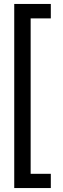

<svg xmlns="http://www.w3.org/2000/svg" viewBox="-20 -835 317 971"><path d="M237 -815V-742H135V44H237V116H52V-815Z"/></svg>

Font: Fira Sans Condensed
Style: Regular
Weight: 400
Width: 3
Designer: Carrois Corporate & Edenspiekermann AG
Foundry: Carrois Corporate GbR & Edenspiekermann AG
Version: Version 4.202;PS 004.202;hotconv 1.0.88;makeotf.lib2.5.64775